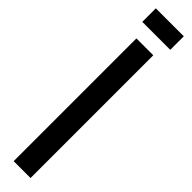

<svg xmlns="http://www.w3.org/2000/svg" viewBox="-285 -761 730 730"><g transform="rotate(45 79.5 -396.5)"><path d="M34 -660H124.7V0H34ZM5.3 -793H155.7V-720.3H5.3Z"/></g></svg>

Font: Bricolage Grotesque 96pt Condensed ExBd
Style: Regular
Weight: 800
Width: 3
Designer: Mathieu Triay
Foundry: Atelier Triay
Version: Version 1.001;Glyphs 3.2 (3207)